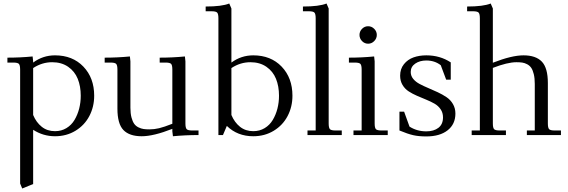

<svg xmlns="http://www.w3.org/2000/svg" viewBox="-20 -766 3220 1089"><path d="M22 -411.1V-439Q94.7 -439 165 -445.8L168 -418V-411.1Q223.1 -452.1 292 -452.1Q391.6 -452.1 452.9 -388.2Q514.2 -324.2 514.2 -223.1Q514.2 -160.2 486.8 -107.9Q459.5 -55.7 408.2 -24.4Q356.9 6.8 292 6.8Q225.1 6.8 168 -29.8V277.8L106 303.2L94.2 274.9V-371.1Q94.2 -396 87.2 -403.6Q80.1 -411.1 55.2 -411.1ZM168 -113.8Q185.5 -71.8 216.8 -46.9Q248 -22 292 -22Q328.1 -22 356.7 -39.3Q385.3 -56.6 402.6 -85.7Q419.9 -114.7 429 -149.9Q438 -185.1 438 -223.1Q438 -276.9 420.9 -319.1Q403.8 -361.3 366.5 -387.2Q329.1 -413.1 275.9 -413.1Q218.3 -413.1 168 -379.9Z M573.7 -411.1V-439Q646.5 -439 716.8 -445.8L719.7 -418V-154.8Q719.7 -122.6 725.8 -99.6Q731.9 -76.7 741.2 -63.7Q750.5 -50.8 765.6 -43.5Q780.8 -36.1 794.7 -34.2Q808.6 -32.2 827.6 -32.2Q855 -32.2 882.6 -38.8Q910.2 -45.4 957.5 -64V-371.1Q957.5 -396.5 950.4 -403.8Q943.4 -411.1 918.9 -411.1H885.7V-439Q959 -439 1028.8 -445.8L1031.7 -418V-65.9Q1031.7 -41 1038.8 -33.4Q1045.9 -25.9 1070.8 -25.9H1106V0Q1031.2 0 960.9 6.8L957.5 -21V-35.2Q850.6 6.8 783.7 6.8Q713.9 6.8 679.9 -28.6Q646 -64 646 -149.9V-371.1Q646 -396 638.9 -403.6Q631.8 -411.1 606.9 -411.1Z M1146.5 -702.1V-729Q1238.3 -729 1280.3 -746.1L1292.5 -717.8V-411.1Q1347.7 -452.1 1416.5 -452.1Q1516.1 -452.1 1577.4 -388.2Q1638.7 -324.2 1638.7 -223.1Q1638.7 -160.2 1611.3 -107.9Q1584 -55.7 1532.7 -24.4Q1481.4 6.8 1416.5 6.8Q1326.7 6.8 1266.6 -51.8L1244.6 0H1218.8V-662.1Q1218.8 -687 1211.7 -694.6Q1204.6 -702.1 1179.7 -702.1ZM1292.5 -113.8Q1310.1 -71.8 1341.3 -46.9Q1372.6 -22 1416.5 -22Q1452.6 -22 1481.2 -39.3Q1509.8 -56.6 1527.1 -85.7Q1544.4 -114.7 1553.5 -149.9Q1562.5 -185.1 1562.5 -223.1Q1562.5 -276.9 1545.4 -319.1Q1528.3 -361.3 1491 -387.2Q1453.6 -413.1 1400.4 -413.1Q1342.8 -413.1 1292.5 -379.9Z M1698.2 -702.1V-729Q1790 -729 1832 -746.1L1844.2 -717.8V-65.9Q1844.2 -41 1851.3 -33.4Q1858.4 -25.9 1883.3 -25.9H1918.5V0H1724.1V-25.9H1770.5V-662.1Q1770.5 -687 1763.4 -694.6Q1756.3 -702.1 1731.4 -702.1Z M1959 -411.1V-439Q2031.7 -439 2102.1 -445.8L2105 -418V-65.9Q2105 -41 2112.1 -33.4Q2119.1 -25.9 2144 -25.9H2179.2V0H1984.9V-25.9H2031.2V-371.1Q2031.2 -396 2024.2 -403.6Q2017.1 -411.1 1992.2 -411.1ZM2033.4 -533Q2019 -547.9 2019 -567.9Q2019 -587.9 2033.4 -602.5Q2047.9 -617.2 2067.9 -617.2Q2087.9 -617.2 2102.5 -602.5Q2117.2 -587.9 2117.2 -567.9Q2117.2 -547.9 2102.5 -533Q2087.9 -518.1 2067.9 -518.1Q2047.9 -518.1 2033.4 -533Z M2245.6 -25.9V-132.8H2272L2302.7 -47.9Q2344.7 -21 2397.9 -21Q2440.4 -21 2466.6 -41Q2492.7 -61 2492.7 -100.1Q2492.7 -126.5 2479.2 -146.2Q2465.8 -166 2444.3 -178.2Q2422.9 -190.4 2397 -200.9Q2371.1 -211.4 2345.2 -222.7Q2319.3 -233.9 2297.9 -247.8Q2276.4 -261.7 2262.9 -284.4Q2249.5 -307.1 2249.5 -336.9Q2249.5 -375 2271 -401.9Q2292.5 -428.7 2325.2 -440.4Q2357.9 -452.1 2397.9 -452.1Q2476.1 -452.1 2536.6 -412.1V-314H2510.7L2480 -396Q2445.8 -422.9 2397.9 -422.9Q2360.8 -422.9 2335.2 -405.3Q2309.6 -387.7 2309.6 -357.9Q2309.6 -335.9 2323.5 -318.8Q2337.4 -301.8 2359.9 -289.8Q2382.3 -277.8 2409.2 -266.6Q2436 -255.4 2463.1 -242.7Q2490.2 -230 2512.7 -214.8Q2535.2 -199.7 2549.1 -175.8Q2563 -151.9 2563 -122.1Q2563 -61.5 2518.8 -26.9Q2474.6 7.8 2397.9 7.8Q2355 7.8 2323.7 0.7Q2292.5 -6.3 2245.6 -25.9Z M2629.4 -702.1V-729Q2721.2 -729 2763.2 -746.1L2775.4 -717.8V-410.2Q2882.3 -452.1 2949.2 -452.1Q3019 -452.1 3053.2 -416.5Q3087.4 -380.9 3087.4 -294.9V-65.9Q3087.4 -41 3094.5 -33.4Q3101.6 -25.9 3126.5 -25.9H3161.6V0H2968.3V-25.9H3013.2V-290Q3013.2 -322.3 3007.6 -345.2Q3002 -368.2 2993.2 -381.1Q2984.4 -394 2970 -401.6Q2955.6 -409.2 2941.9 -411.1Q2928.2 -413.1 2909.2 -413.1Q2858.4 -413.1 2775.4 -380.9V-65.9Q2775.4 -41 2782.5 -33.4Q2789.6 -25.9 2814.5 -25.9H2849.6V0H2655.3V-25.9H2701.7V-662.1Q2701.7 -687 2694.6 -694.6Q2687.5 -702.1 2662.6 -702.1Z"/></svg>

Font: Dihjauti S
Style: Regular
Weight: 400
Designer: T. Christopher White
Version: Version 3.0.0